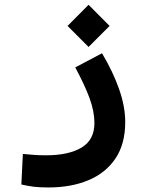

<svg xmlns="http://www.w3.org/2000/svg" viewBox="-20 -557 626 816"><path d="M186.5 239.7Q147.5 239.7 122.8 236.6Q98.1 233.4 70.8 227.1L77.1 97.2Q105 99.6 124.5 101.3Q144 103 176.8 103Q270.5 103 325.9 70.6Q381.3 38.1 381.3 -34.2Q381.3 -83.5 360.6 -139.9Q339.8 -196.3 299.8 -270.5L413.6 -330.6Q460.4 -252 486.3 -178Q512.2 -104 512.2 -38.1Q512.2 55.2 470.5 116.9Q428.7 178.7 355.2 209.2Q281.7 239.7 186.5 239.7ZM356.4 -357.4 267.1 -446.8 356.4 -536.6 445.8 -446.8Z"/></svg>

Font: Cascadia Code NF
Style: Bold
Weight: 700
Monospace: yes
Designer: Aaron Bell
Foundry: Saja Typeworks
Version: Version 2404.023; ttfautohint (v1.8.4)